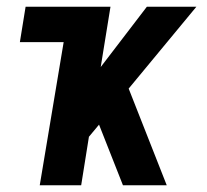

<svg xmlns="http://www.w3.org/2000/svg" viewBox="-20 -550 616 570"><path d="M98 0H221L244 -144L274 -180L345 0H475L362 -287L563 -530H416L279 -351L308 -530H56L39 -425H169Z"/></svg>

Font: Iosevka Sparkle Oblique
Style: Bold
Weight: 700
Italic angle: -9°
Designer: Belleve Invis
Foundry: Belleve Invis
Version: Version 4.5.0; ttfautohint (v1.8.3)